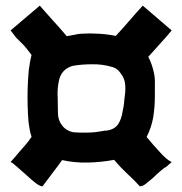

<svg xmlns="http://www.w3.org/2000/svg" viewBox="-20 -686 647 681"><path d="M166 -615.2Q142.6 -641.6 121.1 -666Q86.9 -636.7 17.6 -578.1Q31.2 -559.6 37.1 -552.7Q43.9 -545.9 49.8 -540Q55.7 -534.2 65.4 -524.4Q74.2 -514.6 91.8 -491.2Q85.9 -467.8 82 -436.5Q79.1 -406.2 78.1 -373Q77.1 -339.8 78.1 -308.6Q79.1 -277.3 81.1 -253.9Q83 -241.2 85 -228.5Q86.9 -215.8 91.8 -201.2Q91.8 -200.2 91.8 -200.2Q86.9 -194.3 82 -186.5Q77.1 -179.7 68.4 -169.9Q59.6 -160.2 47.9 -146.5Q36.1 -131.8 17.6 -111.3Q25.4 -108.4 41 -93.8Q56.6 -80.1 74.2 -64.5Q91.8 -47.9 107.4 -36.1Q123 -24.4 130.9 -25.4Q156.2 -58.6 172.9 -81.1Q189.5 -102.5 200.2 -118.2Q244.1 -108.4 291 -109.4Q338.9 -110.4 384.8 -119.1Q401.4 -99.6 410.2 -90.8Q418.9 -82 426.8 -74.2Q435.5 -66.4 446.3 -55.7Q457 -45.9 475.6 -25.4Q476.6 -25.4 477.5 -25.4Q478.5 -25.4 478.5 -25.4Q485.4 -25.4 496.1 -33.2Q508.8 -43 523.4 -55.7Q537.1 -69.3 549.8 -80.1Q563.5 -91.8 570.3 -94.7Q576.2 -100.6 588.9 -111.3Q571.3 -119.1 546.9 -146.5Q522.5 -172.9 500 -200.2Q516.6 -232.4 523.4 -269.5Q529.3 -307.6 529.3 -344.7Q529.3 -366.2 529.3 -385.7Q530.3 -406.2 526.4 -425.8Q519.5 -459 505.9 -484.4Q528.3 -508.8 549.8 -533.2Q571.3 -556.6 588.9 -578.1Q554.7 -607.4 486.3 -666Q462.9 -640.6 439.5 -613.3Q416 -585.9 390.6 -558.6Q362.3 -564.5 330.1 -566.4Q297.9 -568.4 268.6 -566.4Q260.7 -566.4 243.2 -562.5Q224.6 -558.6 216.8 -557.6Q190.4 -588.9 166 -615.2ZM305.7 -458Q342.8 -459 378.9 -448.2Q396.5 -443.4 408.2 -425.8Q421.9 -408.2 423.8 -387.7Q425.8 -368.2 422.9 -347.7Q420.9 -334 419.9 -319.3Q418 -304.7 415 -291Q411.1 -264.6 399.4 -246.1Q386.7 -226.6 357.4 -222.7Q356.4 -222.7 355.5 -222.7Q349.6 -222.7 346.7 -221.7Q343.8 -220.7 339.8 -220.7Q315.4 -215.8 291 -215.8Q266.6 -214.8 241.2 -216.8Q214.8 -221.7 200.2 -241.2Q185.5 -259.8 185.5 -285.2Q185.5 -313.5 184.6 -340.8Q182.6 -368.2 188.5 -397.5Q196.3 -439.5 236.3 -452.1Q268.6 -458 305.7 -458Z"/></svg>

Font: Londrina Solid
Style: NNS
Weight: 400
Designer: Marcelo Magalhaes
Version: Version 1.002